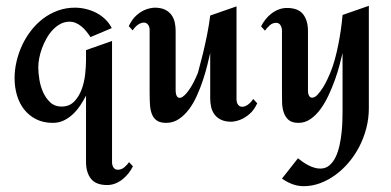

<svg xmlns="http://www.w3.org/2000/svg" viewBox="-20 -410 1337 656"><path d="M434.1 158.2Q428.2 170.4 419.2 181.9Q410.2 193.4 398.9 202.4Q387.7 211.4 374.3 216.8Q360.8 222.2 346.2 222.2Q307.6 222.2 290.8 200.7Q273.9 179.2 273.9 143.1V-83Q265.1 -66.4 254.2 -49.8Q243.2 -33.2 229.2 -20Q215.3 -6.8 198.2 1.5Q181.2 9.8 160.2 9.8Q128.4 9.8 104 -2.4Q79.6 -14.6 63 -35.4Q46.4 -56.2 38.1 -84Q29.8 -111.8 29.8 -143.1Q29.8 -171.4 36.6 -200.4Q43.5 -229.5 55.9 -256.1Q68.4 -282.7 86.7 -306.2Q105 -329.6 127.7 -346.7Q150.4 -363.8 177.7 -373.8Q205.1 -383.8 235.8 -383.8Q254.4 -383.8 272.9 -379.4Q291.5 -375 308.3 -366.5Q325.2 -357.9 339.1 -344.7Q353 -331.5 361.8 -314L289.1 -283.2Q283.2 -292.5 275.6 -302Q268.1 -311.5 259 -319.1Q250 -326.7 239.5 -331.3Q229 -335.9 217.8 -335.9Q201.2 -335.9 186.8 -328.4Q172.4 -320.8 160.4 -308.1Q148.4 -295.4 139.2 -279.1Q129.9 -262.7 123.5 -245.4Q117.2 -228 114 -211.2Q110.8 -194.3 110.8 -180.2Q110.8 -161.6 114.5 -138.4Q118.2 -115.2 127.4 -94.7Q136.7 -74.2 151.9 -60.1Q167 -45.9 189.9 -45.9Q216.8 -45.9 233.4 -63Q250 -80.1 259 -104.7Q268.1 -129.4 271 -156.5Q273.9 -183.6 273.9 -204.1V-238.8L362.8 -270V145Q362.8 154.3 367.7 162.1Q372.6 169.9 382.8 169.9Q395 169.9 405 161.4Q415 152.8 420.9 144Z M858.9 -57.1Q847.7 -33.2 832.5 -20.5Q817.4 -7.8 803.7 -2Q787.6 4.9 771 5.9Q749 5.9 735.1 -1Q721.2 -7.8 712.9 -19Q704.6 -30.3 701.4 -44.4Q698.2 -58.6 698.2 -73.2V-229Q694.3 -211.4 688.2 -187Q682.1 -162.6 673.3 -136Q664.6 -109.4 652.8 -83.3Q641.1 -57.1 625.7 -36.6Q610.4 -16.1 591.1 -3.2Q571.8 9.8 547.9 9.8Q527.8 9.8 516.4 2.2Q504.9 -5.4 499.3 -19.3Q493.7 -33.2 492.4 -52.5Q491.2 -71.8 491.2 -95.2V-307.1Q491.2 -318.8 485.8 -325.7Q480.5 -332.5 471.9 -332.8Q463.4 -333 453.1 -326.7Q442.9 -320.3 433.1 -306.2L419.9 -320.8Q431.2 -344.2 445.8 -357.2Q460.4 -370.1 474.6 -376Q490.7 -382.8 507.8 -383.8Q529.8 -383.8 543.7 -377Q557.6 -370.1 565.7 -359.1Q573.7 -348.1 576.9 -334Q580.1 -319.8 580.1 -305.2V-103Q580.1 -84 586.9 -78.1Q593.8 -72.3 604.7 -79.8Q615.7 -87.4 629.2 -107.7Q642.6 -127.9 656.2 -161.1Q665 -192.9 673.3 -226.6Q680.2 -255.4 687.3 -290Q694.3 -324.7 698.2 -356.9L788.1 -388.2V-70.8Q788.1 -59.1 793.5 -52.2Q798.8 -45.4 807.1 -45.2Q815.4 -44.9 825.4 -51.3Q835.4 -57.6 845.2 -71.8Z M1240.2 -40Q1240.2 -4.9 1231.4 28.6Q1222.7 62 1207.3 91.6Q1191.9 121.1 1170.9 145.8Q1149.9 170.4 1125.2 188.2Q1100.6 206.1 1073.2 216.1Q1045.9 226.1 1018.1 226.1Q997.1 226.1 978.5 219Q960 211.9 943.4 200.2L998 130.9Q1005.4 136.7 1014.4 143.1Q1023.4 149.4 1033.2 154.5Q1043 159.7 1053.5 162.8Q1064 166 1074.2 166Q1092.8 166 1105.7 154.8Q1118.7 143.6 1127 126Q1135.3 108.4 1140.1 86.2Q1145 64 1147.2 42Q1149.4 20 1149.9 0.2Q1150.4 -19.5 1150.4 -32.2V-229Q1146.5 -211.9 1140.1 -187.7Q1133.8 -163.6 1124.3 -137Q1114.7 -110.4 1102.5 -84.2Q1090.3 -58.1 1075 -37.1Q1059.6 -16.1 1040.8 -3.2Q1022 9.8 1000 9.8Q977.5 9.8 966.1 -0.2Q954.6 -10.3 949.5 -25.6Q944.3 -41 943.8 -59.6Q943.4 -78.1 943.4 -95.2V-306.2Q943.4 -314.9 938.5 -323.5Q933.6 -332 923.3 -332Q911.1 -332 901.1 -323Q891.1 -314 885.3 -305.2L872.1 -319.8Q877.9 -332 887 -343.5Q896 -355 907.5 -363.8Q918.9 -372.6 932.4 -377.7Q945.8 -382.8 960.4 -382.8Q998.5 -382.8 1015.4 -361.6Q1032.2 -340.3 1032.2 -304.2V-103Q1032.2 -100.1 1032.5 -95.5Q1032.7 -90.8 1034.2 -86.7Q1035.6 -82.5 1038.6 -79.3Q1041.5 -76.2 1046.4 -76.2Q1055.7 -76.2 1065.4 -86.9Q1075.2 -97.7 1084 -111.8Q1092.8 -126 1099.1 -140.1Q1105.5 -154.3 1108.4 -161.1Q1117.2 -182.1 1124 -207Q1130.9 -231.9 1136 -258.1Q1141.1 -284.2 1144.8 -309.8Q1148.4 -335.4 1150.4 -358.9L1240.2 -390.1Z"/></svg>

Font: Redressed
Style: Regular
Weight: 400
Designer: Astigmatic (AOETI)
Foundry: Astigmatic (AOETI)
Version: Version 1.001